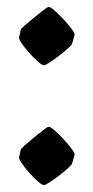

<svg xmlns="http://www.w3.org/2000/svg" viewBox="-20 -509 268 556"><path d="M40 -75Q40 -78 51.5 -88Q63 -98 78 -110.5Q93 -123 105.5 -132.5Q118 -142 121 -142Q126 -142 138.5 -131Q151 -120 164.5 -105.5Q178 -91 187.5 -78Q197 -65 196 -61L189 -36Q188 -32 177 -22Q166 -12 151 -0.5Q136 11 123.5 19Q111 27 107 27Q102 27 90 16.5Q78 6 65 -8.5Q52 -23 43.5 -35.5Q35 -48 35 -52ZM40 -422Q40 -425 51.5 -435Q63 -445 78 -457.5Q93 -470 105.5 -479.5Q118 -489 121 -489Q126 -489 138.5 -478Q151 -467 164.5 -452.5Q178 -438 187.5 -425Q197 -412 196 -408L189 -383Q188 -379 177 -369Q166 -359 151 -347.5Q136 -336 123.5 -328Q111 -320 107 -320Q102 -320 90 -330.5Q78 -341 65 -355.5Q52 -370 43.5 -382.5Q35 -395 35 -399Z"/></svg>

Font: Grenze Gotisch ExtraBold
Style: Regular
Weight: 800
Designer: Renata Polastri
Foundry: Omnibus-Type
Version: Version 1.001